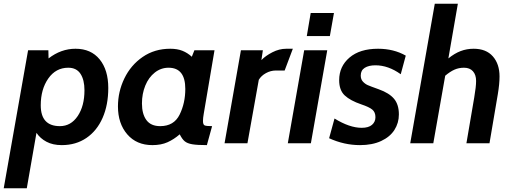

<svg xmlns="http://www.w3.org/2000/svg" viewBox="-56 -770 2756 1032"><path d="M95 -500H204L205 -456Q272 -508 350 -508Q433 -508 479.5 -451Q526 -394 526 -297Q526 -206 495.5 -136.5Q465 -67 408.5 -28.5Q352 10 276 10Q228 10 194 -8Q160 -26 140 -56L88 242H-36ZM398 -285Q398 -341 376.5 -373.5Q355 -406 311 -406Q244 -406 203.5 -348Q163 -290 163 -204Q163 -92 266 -92Q325 -92 361.5 -146Q398 -200 398 -285Z M578 -198Q578 -277 612.5 -348.5Q647 -420 711 -464Q775 -508 859 -508Q897 -508 924.5 -497Q952 -486 975 -465L989 -500H1097L1039 -158Q1035 -135 1035 -120Q1035 -100 1044 -96Q1053 -92 1084 -92L1056 10Q1004 10 977.5 5.5Q951 1 937 -10.5Q923 -22 910 -48Q879 -21 844.5 -5.5Q810 10 763 10Q678 10 628 -48Q578 -106 578 -198ZM940 -292Q940 -406 850 -406Q809 -406 776 -380Q743 -354 725 -310Q707 -266 707 -214Q707 -157 731 -124.5Q755 -92 805 -92Q879 -92 909.5 -154Q940 -216 940 -292Z M1239 -500H1357L1349 -447Q1371 -470 1408 -489Q1445 -508 1483 -508H1518L1474 -391H1427Q1399 -391 1373.5 -377Q1348 -363 1335 -341L1274 0H1151Z M1614 -700H1739L1717 -576H1593ZM1579 -500H1703L1615 0H1491Z M1713 -27 1742 -133Q1823 -83 1888 -83Q1925 -83 1943.5 -99Q1962 -115 1962 -140Q1962 -167 1945 -181Q1928 -195 1886 -209Q1827 -229 1797 -257Q1767 -285 1767 -339Q1767 -413 1822.5 -460.5Q1878 -508 1976 -508Q2060 -508 2125 -471L2098 -371Q2031 -419 1962 -419Q1926 -419 1904.5 -405.5Q1883 -392 1883 -364Q1883 -344 1894.5 -331.5Q1906 -319 1920.5 -312.5Q1935 -306 1980 -290Q2036 -270 2062 -239Q2088 -208 2088 -155Q2088 -109 2064 -71.5Q2040 -34 1992.5 -12Q1945 10 1879 10Q1794 10 1713 -27Z M2281 -750H2405L2354 -456Q2387 -483 2420 -495.5Q2453 -508 2490 -508Q2557 -508 2593 -467Q2629 -426 2629 -359Q2629 -319 2620 -265L2575 0H2451L2493 -246Q2503 -304 2503 -335Q2503 -368 2486 -387Q2469 -406 2438 -406Q2410 -406 2386.5 -395.5Q2363 -385 2337 -363L2273 0H2149Z"/></svg>

Font: Cabin
Style: Bold Italic
Weight: 700
Italic angle: -7°
Designer: Pablo Impallari
Foundry: Pablo Impallari. http://www.impallari.com Igino Marini. http://www.ikern.com
Version: Version 2.200